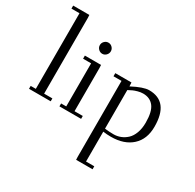

<svg xmlns="http://www.w3.org/2000/svg" viewBox="-210 -961 1513 1487"><g transform="rotate(30 546.5 -217.5)"><path d="M32.2 -702.1V-729H176.8L178.2 -702.1V-25.9H252V0H58.1V-25.9H104V-702.1Z M304.2 -411.1V-439H448.7L450.2 -411.1V-25.9H523.9V0H330.1V-25.9H376V-411.1ZM378.4 -533Q363.8 -547.9 363.8 -567.9Q363.8 -587.9 378.4 -602.5Q393.1 -617.2 413.1 -617.2Q433.1 -617.2 447.5 -602.5Q461.9 -587.9 461.9 -567.9Q461.9 -547.9 447.5 -533Q433.1 -518.1 413.1 -518.1Q393.1 -518.1 378.4 -533Z M576.2 -411.1V-439H720.7L722.2 -411.1V-404.8Q819.8 -456.1 870.1 -456.1Q1046.9 -456.1 1046.9 -231Q1046.9 -119.6 978.5 -57.4Q910.2 4.9 792 4.9Q755.9 4.9 722.2 0V267.1H795.9V293.9H648.9L647.9 267.1V-411.1ZM722.2 -26.9Q760.7 -22 800.8 -22Q833 -22 862.8 -33.7Q892.6 -45.4 917.5 -68.6Q942.4 -91.8 957.3 -132.1Q972.2 -172.4 972.2 -224.1Q972.2 -323.2 938.5 -366.7Q904.8 -410.2 842.8 -410.2Q820.3 -410.2 795.9 -403.3Q771.5 -396.5 758.1 -390.1Q744.6 -383.8 722.2 -372.1Z"/></g></svg>

Font: Dehuti Alt
Style: Book
Weight: 400
Version: Version 1.2